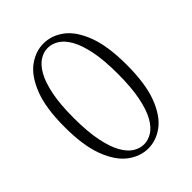

<svg xmlns="http://www.w3.org/2000/svg" viewBox="-214 -847 971 971"><g transform="rotate(-45 271.0 -361.5)"><path d="M271 14Q214 14 163 -24Q112 -62 80 -145Q48 -228 48 -363Q48 -497 80 -579.5Q112 -662 163 -699.5Q214 -737 271 -737Q329 -737 379.5 -699.5Q430 -662 461.5 -579.5Q493 -497 493 -363Q493 -228 461.5 -145Q430 -62 379.5 -24Q329 14 271 14ZM271 -16Q300 -16 328.5 -33.5Q357 -51 379.5 -91Q402 -131 415.5 -198Q429 -265 429 -363Q429 -460 415.5 -526Q402 -592 379.5 -631.5Q357 -671 328.5 -688.5Q300 -706 271 -706Q241 -706 213 -688.5Q185 -671 162.5 -631.5Q140 -592 126.5 -526Q113 -460 113 -363Q113 -265 126.5 -198Q140 -131 162.5 -91Q185 -51 213 -33.5Q241 -16 271 -16Z"/></g></svg>

Font: Noto Serif TC
Style: Regular
Weight: 200
Designer: Ryoko NISHIZUKA 西塚涼子 (kana & ideographs); Frank Grießhammer (Latin, Greek & Cyrillic); Wenlong ZHANG 张文龙 (bopomofo); San
Foundry: Adobe
Version: Version 2.001;hotconv 1.1.0;makeotfexe 2.6.0